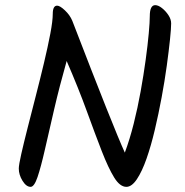

<svg xmlns="http://www.w3.org/2000/svg" viewBox="-20 -723 717 746"><path d="M99 3Q82 3 67.5 -20.5Q53 -44 53 -68Q53 -82 62.5 -124Q72 -166 87 -225Q102 -284 119 -350Q136 -416 151 -479Q166 -542 175.5 -592Q185 -642 185 -669Q185 -701 202 -701Q213 -701 232.5 -682.5Q252 -664 261 -642Q422 -224 465 -130Q484 -181 499.5 -242.5Q515 -304 526.5 -368Q538 -432 546 -490.5Q554 -549 558 -593.5Q562 -638 562 -660Q562 -703 583 -703Q595 -703 609.5 -691.5Q624 -680 634.5 -664Q645 -648 645 -632Q645 -613 640.5 -569.5Q636 -526 628 -467.5Q620 -409 608 -344.5Q596 -280 581.5 -218.5Q567 -157 549.5 -107Q532 -57 512 -27Q492 3 471 3Q446 3 423.5 -33.5Q401 -70 375.5 -135.5Q350 -201 317.5 -290.5Q285 -380 239 -486Q211 -387 190.5 -298.5Q170 -210 154.5 -142Q139 -74 126 -35.5Q113 3 99 3Z"/></svg>

Font: Solitreo
Style: Regular
Weight: 400
Designer: Nathan Gross, Bryan Kirschen, Binghamton University
Foundry: Eli Heuer
Version: Version 1.100; ttfautohint (v1.8.4.7-5d5b)